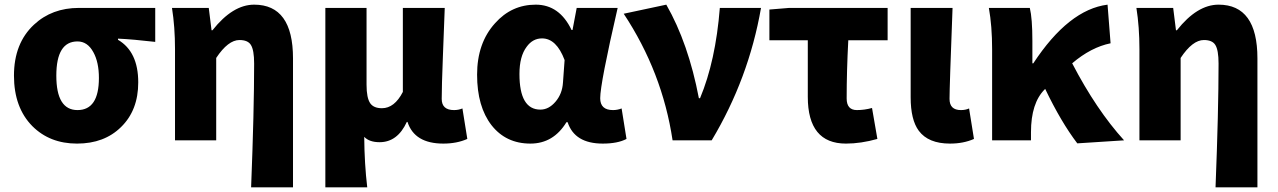

<svg xmlns="http://www.w3.org/2000/svg" viewBox="-20 -603 5490 825"><path d="M119 -61Q40 -141 40 -278Q40 -417 126 -497Q203 -569 319 -569H647V-423Q552 -434 487 -437V-432Q574 -381 574 -249Q574 -129 500 -57Q428 14 311 14Q194 14 119 -61ZM405 -268Q405 -336 381 -379Q356 -425 313 -425Q222 -425 222 -278Q222 -130 313 -130Q405 -130 405 -268Z M1059 202Q1072 -127 1072 -330Q1072 -388 1058 -410Q1045 -431 1009 -431Q960 -431 909 -354V0H732V-392Q732 -487 719 -569H877L889 -473H893Q980 -583 1072 -583Q1239 -583 1239 -352V202Z M1378 -569H1555V-239Q1555 -182 1571 -159Q1586 -138 1621 -138Q1675 -138 1711 -208V-569H1891L1883 -359Q1878 -231 1878 -178Q1878 -130 1931 -130Q1950 -130 1967 -137L1988 -6Q1943 14 1885 14Q1761 14 1731 -79H1728Q1688 8 1611 8Q1567 8 1545 -15Q1546 102 1558 202H1378Z M2092 -65Q2030 -145 2030 -282Q2030 -418 2107 -503Q2178 -583 2282 -583Q2384 -583 2436 -474H2440L2458 -569H2634Q2559 -244 2559 -181Q2559 -130 2614 -130Q2633 -130 2651 -137L2672 -6Q2634 14 2570 14Q2449 14 2419 -78H2414Q2358 14 2259 14Q2154 14 2092 -65ZM2367 -166Q2396 -200 2399 -248L2406 -345Q2371 -438 2309 -438Q2269 -438 2243 -402Q2212 -361 2212 -285Q2212 -132 2302 -132Q2338 -132 2367 -166Z M2870 0Q2826 -293 2660 -544L2843 -583Q2938 -417 2983 -181H2988Q3055 -341 3073 -569H3250Q3197 -265 3038 0Z M3451 -187V-430H3286V-562L3371 -569H3794V-430H3625Q3618 -297 3618 -180Q3618 -130 3662 -130Q3694 -130 3727 -139L3750 -6Q3679 14 3615 14Q3451 14 3451 -187Z M3928 -41Q3893 -88 3893 -185V-569H4073Q4060 -228 4060 -178Q4060 -130 4109 -130Q4129 -130 4144 -137L4165 -6Q4120 14 4062 14Q3969 14 3928 -41Z M4609 13Q4539 -79 4471 -221L4469 -219Q4410 -160 4410 -35V0H4243V-392Q4243 -491 4229 -569H4405Q4416 -524 4416 -427V-331H4420Q4572 -562 4739 -583L4752 -417Q4668 -400 4587 -331Q4691 -131 4810 0Z M5203 202Q5216 -127 5216 -330Q5216 -388 5202 -410Q5189 -431 5153 -431Q5104 -431 5053 -354V0H4876V-392Q4876 -487 4863 -569H5021L5033 -473H5037Q5124 -583 5216 -583Q5383 -583 5383 -352V202Z"/></svg>

Font: KaiGen Gothic KR Heavy
Style: Heavy
Weight: 900
Designer: Ryoko NISHIZUKA  (kana & ideographs); Paul D. Hunt (Latin, Greek & Cyrillic); Wenlong ZHANG  (bopomofo); Sandoll Communi
Foundry: Adobe Systems Incorporated
Version: Version 1.002 March 28, 2018